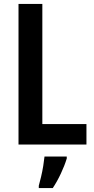

<svg xmlns="http://www.w3.org/2000/svg" viewBox="-20 -734 479 975"><path d="M74 0V-714H195V-104H419V0ZM319 71Q308 107 289 147.5Q270 188 248 221H177V209Q182 191 188.5 164Q195 137 199.5 109Q204 81 206 61H319Z"/></svg>

Font: Noto Sans Lao Looped Condensed SemiBold
Style: Regular
Weight: 600
Width: 3
Designer: Mark Frömberg, Ben Mitchell
Foundry: The Fontpad Ltd
Version: Version 1.002; ttfautohint (v1.8.4.7-5d5b)